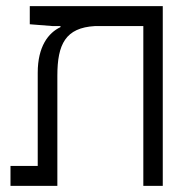

<svg xmlns="http://www.w3.org/2000/svg" viewBox="-20 -606 626 626"><path d="M510.7 0V-585.9H77.1V-526.9L151.9 -521H177.2V-517.6C137.7 -499 103 -454.6 103 -368.7V-64.9H14.2V0H167V-359.4C167 -461.9 193.8 -515.6 289.6 -521H447.3V0Z"/></svg>

Font: Cascadia Mono Light
Style: Regular
Weight: 300
Monospace: yes
Designer: Aaron Bell
Foundry: Saja Typeworks
Version: Version 2404.023